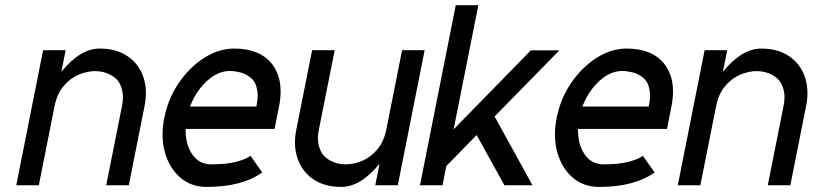

<svg xmlns="http://www.w3.org/2000/svg" viewBox="-20 -718 3149 744"><path d="M130.4 0H43L147 -523.4H234.4L217.8 -439.9Q291 -529.8 366.2 -529.8Q429.7 -529.8 473.1 -501Q516.6 -472.2 534.7 -421.9Q545.4 -392.1 545.4 -357.4Q545.4 -333 540 -306.6L479 0H391.6L452.6 -306.6Q456.5 -326.2 456.5 -342.8Q456.5 -366.2 446 -389.9Q435.5 -413.6 408.4 -428Q381.3 -442.4 348.6 -442.4Q316.4 -442.4 283.4 -428Q250.5 -413.6 225.6 -383.5Q200.7 -353.5 191.4 -306.6Z M716.3 -305.2H973.6Q978.5 -329.6 978.5 -348.6Q978.5 -364.7 972.9 -384.5Q967.3 -404.3 949.5 -418.5Q931.6 -432.6 910.2 -437.7Q888.7 -442.9 870.1 -442.9Q824.2 -442.9 782 -404.3Q739.7 -365.7 716.3 -305.2ZM1043.9 -218.3H699.2V-214.4Q699.2 -156.2 725.8 -118.7Q752.4 -81.1 798.3 -81.1Q858.4 -81.1 896.2 -91.3Q934.1 -101.6 950.7 -114.3L996.1 -49.8Q918 6.3 780.8 6.3Q720.7 6.3 678.7 -29.8Q636.7 -65.9 619.1 -127Q609.9 -159.7 609.9 -196.3Q609.9 -227.5 616.7 -261.7Q631.3 -335.9 672.9 -396.7Q714.4 -457.5 771 -493.7Q827.6 -529.8 887.7 -529.8Q987.3 -529.8 1034.7 -469.2Q1067.4 -426.3 1067.4 -363.8Q1067.4 -336.9 1061.5 -306.6Z M1538.1 -523.4H1625.5L1521.5 0H1434.1L1450.7 -83.5Q1377.4 6.3 1302.2 6.3Q1238.8 6.3 1195.3 -22.5Q1151.9 -51.3 1133.8 -102.1Q1123 -131.3 1123 -166Q1123 -190.4 1128.4 -216.8L1189.5 -523.4H1276.9L1215.8 -216.8Q1211.9 -197.3 1211.9 -181.2Q1211.9 -157.7 1222.4 -133.8Q1232.9 -109.9 1260 -95.5Q1287.1 -81.1 1319.8 -81.1Q1352.1 -81.1 1385 -95.5Q1418 -109.9 1442.9 -139.9Q1467.8 -169.9 1477.1 -216.8Z M2043.5 0H1934.6L1827.1 -194.8L1709.5 -74.7L1694.8 0H1607.4L1746.1 -697.8H1833.5L1737.8 -216.8L2037.1 -522.9H2147.5L1896.5 -266.6Z M2236.8 -305.2H2494.1Q2499 -329.6 2499 -348.6Q2499 -364.7 2493.4 -384.5Q2487.8 -404.3 2470 -418.5Q2452.1 -432.6 2430.7 -437.7Q2409.2 -442.9 2390.6 -442.9Q2344.7 -442.9 2302.5 -404.3Q2260.3 -365.7 2236.8 -305.2ZM2564.5 -218.3H2219.7V-214.4Q2219.7 -156.2 2246.3 -118.7Q2272.9 -81.1 2318.8 -81.1Q2378.9 -81.1 2416.7 -91.3Q2454.6 -101.6 2471.2 -114.3L2516.6 -49.8Q2438.5 6.3 2301.3 6.3Q2241.2 6.3 2199.2 -29.8Q2157.2 -65.9 2139.6 -127Q2130.4 -159.7 2130.4 -196.3Q2130.4 -227.5 2137.2 -261.7Q2151.9 -335.9 2193.4 -396.7Q2234.9 -457.5 2291.5 -493.7Q2348.1 -529.8 2408.2 -529.8Q2507.8 -529.8 2555.2 -469.2Q2587.9 -426.3 2587.9 -363.8Q2587.9 -336.9 2582 -306.6Z M2693.8 0H2606.4L2710.4 -523.4H2797.9L2781.2 -439.9Q2854.5 -529.8 2929.7 -529.8Q2993.2 -529.8 3036.6 -501Q3080.1 -472.2 3098.1 -421.9Q3108.9 -392.1 3108.9 -357.4Q3108.9 -333 3103.5 -306.6L3042.5 0H2955.1L3016.1 -306.6Q3020 -326.2 3020 -342.8Q3020 -366.2 3009.5 -389.9Q2999 -413.6 2971.9 -428Q2944.8 -442.4 2912.1 -442.4Q2879.9 -442.4 2846.9 -428Q2814 -413.6 2789.1 -383.5Q2764.2 -353.5 2754.9 -306.6Z"/></svg>

Font: Qaz
Style: Italic
Weight: 400
Italic angle: -11.25°
Designer: GGBotNet
Foundry: f0n7
Version: 0.70